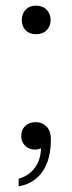

<svg xmlns="http://www.w3.org/2000/svg" viewBox="-20 -525 255 679"><path d="M107 -404Q84 -404 70.5 -418Q57 -432 57 -454Q57 -476 70.5 -490.5Q84 -505 107 -505Q131 -505 145 -490.5Q159 -476 159 -454Q159 -432 145 -418Q131 -404 107 -404ZM46 107Q82 97 103 68.5Q124 40 125 0Q120 1 115.5 2.5Q111 4 105 4Q82 4 68.5 -10Q55 -24 55 -43Q55 -66 69 -79.5Q83 -93 106 -93Q129 -93 144.5 -77.5Q160 -62 160 -31Q160 17 146 52Q132 87 106.5 107.5Q81 128 46 134Z"/></svg>

Font: Montagu Slab 144pt Light
Style: Regular
Weight: 300
Designer: Florian Karsten
Foundry: Florian Karsten
Version: Version 1.000